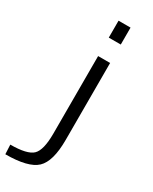

<svg xmlns="http://www.w3.org/2000/svg" viewBox="-270 -805 862 1081"><g transform="rotate(30 161.0 -265.0)"><path d="M-22 220 -25 159Q84 159 119 125.5Q154 92 154 -16V-520H232V-20Q232 120 179 170Q126 220 -22 220ZM154 -640V-750H232V-640Z"/></g></svg>

Font: M PLUS 1p
Style: Regular
Weight: 400
Version: Version 1.062